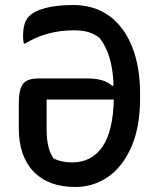

<svg xmlns="http://www.w3.org/2000/svg" viewBox="-20 -733 640 766"><path d="M272 -713Q355 -713 414.5 -670.5Q474 -628 506.5 -548Q539 -468 539 -355V-345Q539 -226 504 -146.5Q469 -67 410.5 -27Q352 13 280 13Q173 13 114 -48.5Q55 -110 55 -221V-320Q55 -377 72 -398.5Q89 -420 134 -420H329Q397 -420 428 -390L433 -393Q429 -517 377 -582Q356 -598 332.5 -605Q309 -612 275 -612Q165 -612 80 -559H75Q72 -573 72 -588Q72 -643 94 -666Q115 -689 161.5 -701Q208 -713 272 -713ZM267 -85Q345 -85 388 -146.5Q431 -208 434 -336H166V-217Q166 -138 194 -101Q225 -85 267 -85Z"/></svg>

Font: Recursive Mn Csl St Med
Style: Regular
Weight: 500
Monospace: yes
Version: Version 1.079;hotconv 1.0.112;makeotfexe 2.5.65598; ttfautoh